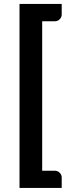

<svg xmlns="http://www.w3.org/2000/svg" viewBox="-20 -796 356 974"><path d="M194 -688V70H256.5Q272.5 70 282.8 80.2Q293 90.5 293 104.5V157.5H79V-776H293V-722.5Q293 -708.5 282.8 -698.2Q272.5 -688 256.5 -688Z"/></svg>

Font: Lato
Style: Regular
Weight: 800
Designer: Lukasz Dziedzic with Adam Twardoch and Botio Nikoltchev
Foundry: tyPoland Lukasz Dziedzic
Version: Version 2.015; 2015-08-06; http://www.latofonts.com/; ttfaut